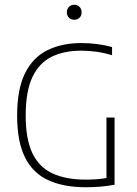

<svg xmlns="http://www.w3.org/2000/svg" viewBox="-20 -783 576 807"><path d="M341 4Q247 4 182.5 -25.8Q118 -55.5 85 -121.8Q52 -188 52 -297Q52 -409 85.5 -475.8Q119 -542.5 179.8 -572.2Q240.5 -602 321.5 -602Q355 -602 388.2 -597.8Q421.5 -593.5 451 -585V-551Q415.5 -561.5 383.8 -565.8Q352 -570 321 -570Q249.5 -570 197.2 -544.5Q145 -519 116.5 -459.5Q88 -400 88 -297.5Q88 -198 116.2 -139Q144.5 -80 200.8 -54Q257 -28 341 -28Q366.5 -28 391.5 -30Q416.5 -32 439 -37L427.5 -20.5V-289H461.5V-6.5Q427.5 -0.5 398.5 1.8Q369.5 4 341 4ZM292 -700Q278.5 -700 269.8 -708.5Q261 -717 261 -731Q261 -745.5 269.8 -754.2Q278.5 -763 292 -763Q305.5 -763 314.2 -754.2Q323 -745.5 323 -731Q323 -717 314.2 -708.5Q305.5 -700 292 -700Z"/></svg>

Font: Encode Sans SC SemiCondensed Thin
Style: Regular
Weight: 250
Width: 4
Designer: Multiple Designers
Foundry: Impallari Type
Version: Version 3.002